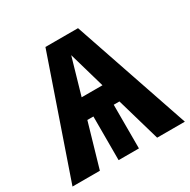

<svg xmlns="http://www.w3.org/2000/svg" viewBox="-169 -841 981 990"><g transform="rotate(-30 321.5 -346.0)"><path d="M491 0 416 -259H382V1H261V-259H225L150 0H-13L226 -693H420L656 0ZM258 -375H382L320 -590Z"/></g></svg>

Font: Fira Sans BGR
Style: Bold
Weight: 700
Designer: bBox Type GmbH & Carrois Corporate GbR & Edenspiekermann AG
Foundry: bBox Type GmbH & Carrois Corporate GbR & Edenspiekermann AG
Version: Version 4.301